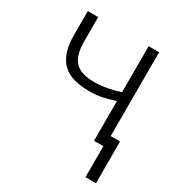

<svg xmlns="http://www.w3.org/2000/svg" viewBox="-167 -641 866 929"><g transform="rotate(30 266.0 -177.0)"><path d="M452.1 0H393.6V-222.2Q362.8 -210.9 326.9 -203.4Q291 -195.8 255.4 -195.8Q206.1 -195.8 168.5 -206.1Q130.9 -216.3 105.5 -239.7Q80.1 -263.2 66.9 -301.3Q53.7 -339.4 53.7 -394.5V-528.3H111.8V-394.5Q111.8 -352.1 120.6 -323.5Q129.4 -294.9 147 -277.8Q164.6 -260.7 191.7 -253.4Q218.8 -246.1 255.4 -246.1Q292.5 -247.1 328.4 -254.2Q364.3 -261.2 393.6 -271.5V-528.3H452.1ZM504.4 173.3H445.8V-60.1H504.4Z"/></g></svg>

Font: Melbourne
Style: Light
Weight: 300
Designer: Google
Version: Version 2.000980; 2014